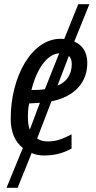

<svg xmlns="http://www.w3.org/2000/svg" viewBox="-20 -731 456 915"><path d="M89 -26 11 164H64L131 -2C147 6 167 10 190 10C240 10 281 -1 321 -23V-91C278 -68 247 -57 207 -57C187 -57 170 -62 157 -71L225 -248C338 -271 396 -340 396 -431C396 -481 374 -516 334 -533L406 -711H353L286 -545C281 -546 274 -546 268 -546C132 -546 31 -368 31 -165C31 -101 52 -54 89 -26ZM135 -302H130C154 -402 205 -474 262 -477L194 -306C176 -303 155 -302 135 -302ZM254 -323 308 -464C318 -456 322 -441 322 -426C322 -379 300 -341 254 -323ZM122 -113C116 -128 113 -148 113 -173C113 -194 114 -217 119 -238L170 -241Z"/></svg>

Font: Noto Sans Condensed
Style: Italic
Weight: 400
Width: 3
Italic angle: -12°
Designer: Monotype Design Team
Foundry: Monotype Imaging Inc.
Version: Version 2.013